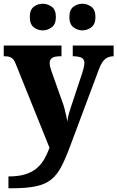

<svg xmlns="http://www.w3.org/2000/svg" viewBox="-22 -779 626 1024"><path d="M23 162Q75 162 111.5 151Q148 140 173 119Q198 98 214 70Q230 42 242 9L64 -433Q57 -453 48.5 -462.5Q40 -472 29.5 -475.5Q19 -479 3 -479H-2V-536H306V-479H301Q269 -479 256 -470Q243 -461 243 -443Q243 -433 245.5 -422.5Q248 -412 252 -401L309 -240Q317 -220 322 -200Q327 -180 331 -162Q335 -144 337 -131Q340 -155 345.5 -173.5Q351 -192 356 -207L417 -391Q420 -399 424 -416Q428 -433 428 -443Q428 -463 414 -470.5Q400 -478 371 -479H366V-536H584V-479H581Q562 -478 548.5 -470.5Q535 -463 524.5 -448Q514 -433 505 -408L353 -2Q328 66 305 110Q282 154 250.5 179Q219 204 169.5 214.5Q120 225 43 225H23ZM418 -617Q391 -617 369.5 -633.5Q348 -650 348 -688Q348 -727 369.5 -743Q391 -759 418 -759Q443 -759 465 -743Q487 -727 487 -688Q487 -650 465 -633.5Q443 -617 418 -617ZM206 -617Q179 -617 158 -633.5Q137 -650 137 -688Q137 -727 158 -743Q179 -759 206 -759Q232 -759 254 -743Q276 -727 276 -688Q276 -650 254 -633.5Q232 -617 206 -617Z"/></svg>

Font: Noto Serif Hebrew ExtraBold
Style: Regular
Weight: 800
Version: Version 2.003